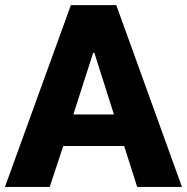

<svg xmlns="http://www.w3.org/2000/svg" viewBox="-22 -742 743 762"><path d="M470.7 -162.6 522.5 0H700.2L439.5 -721.7H259.3L-2.4 0H175.3L229 -162.6ZM352.5 -532.2 430.2 -287.6H269L347.7 -532.2Z"/></svg>

Font: Estedad ExtraBold
Style: Regular
Weight: 800
Designer: Amin Abedi
Version: Version 7.3